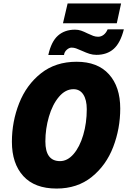

<svg xmlns="http://www.w3.org/2000/svg" viewBox="-20 -1083 742 1113"><path d="M49 -261Q49 -378 91 -484.5Q133 -591 217.5 -658Q302 -725 424 -725Q546 -725 611.5 -652.5Q677 -580 677 -454Q677 -337 636 -230.5Q595 -124 511.5 -57Q428 10 308 10Q181 10 115 -62.5Q49 -135 49 -261ZM483 -450Q483 -504 463 -535Q443 -566 406 -566Q359 -566 321.5 -521.5Q284 -477 263.5 -406.5Q243 -336 243 -263Q243 -149 328 -149Q371 -149 406.5 -190Q442 -231 462.5 -300.5Q483 -370 483 -450ZM372 -1063H682L657 -948H345ZM415 -911Q434 -911 450 -905.5Q466 -900 488 -889Q507 -880 520.5 -875Q534 -870 549 -870Q566 -870 580.5 -881Q595 -892 604 -913H698Q678 -834 639 -799.5Q600 -765 539 -765Q518 -765 499 -771Q480 -777 456 -788Q434 -798 421 -802.5Q408 -807 395 -807Q381 -807 367 -794.5Q353 -782 351 -764H260Q277 -842 316 -876.5Q355 -911 415 -911Z"/></svg>

Font: Noto Sans Display Black
Style: Italic
Weight: 900
Italic angle: -12°
Designer: Monotype Design team
Foundry: Monotype Imaging Inc.
Version: Version 1.000